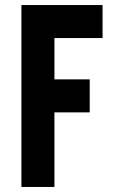

<svg xmlns="http://www.w3.org/2000/svg" viewBox="-20 -742 492 762"><path d="M65 0V-722H387V-591H196V-427H336V-296H196V0Z"/></svg>

Font: PostBus
Style: Regular
Weight: 400
Designer: Peter Wiegel
Version: Version 1.001